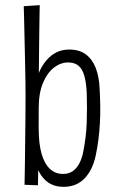

<svg xmlns="http://www.w3.org/2000/svg" viewBox="-20 -717 469 744"><path d="M226 7Q198 7 176.5 -4Q155 -15 140 -37Q125 -59 115.5 -91Q106 -123 101.5 -164.5Q97 -206 98 -257L130 -218Q130 -160 141 -121.5Q152 -83 173 -63Q194 -43 224 -43Q246 -43 261.5 -53.5Q277 -64 287.5 -84Q298 -104 303 -131Q308 -157 311.5 -184.5Q315 -212 316 -241.5Q317 -271 317 -301Q317 -331 316 -359Q314 -398 306.5 -424Q299 -450 284 -462.5Q269 -475 244 -475Q215 -475 189 -455Q163 -435 146.5 -395.5Q130 -356 130 -298L99 -251Q99 -285 102 -318.5Q105 -352 113 -382.5Q121 -413 132.5 -439Q144 -465 161 -484.5Q178 -504 199.5 -514.5Q221 -525 248 -525Q288 -525 313 -506Q338 -487 351 -453.5Q364 -420 366 -374Q368 -340 368.5 -305.5Q369 -271 367 -237.5Q365 -204 361 -173.5Q357 -143 351 -115Q339 -58 307.5 -25.5Q276 7 226 7ZM127 1 75 -1Q75 -1 75.5 -22.5Q76 -44 76.5 -80.5Q77 -117 77.5 -162Q78 -207 78.5 -254.5Q79 -302 79 -345Q79 -399 77.5 -459.5Q76 -520 75 -573Q74 -626 73 -659.5Q72 -693 72 -693L134 -697Q134 -697 133.5 -675Q133 -653 132.5 -615Q132 -577 131.5 -531Q131 -485 130.5 -436.5Q130 -388 130 -344Q130 -310 130 -267Q130 -224 129.5 -179.5Q129 -135 129 -95Z"/></svg>

Font: Truculenta Light
Style: Regular
Weight: 300
Version: Version 1.002